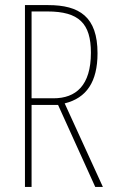

<svg xmlns="http://www.w3.org/2000/svg" viewBox="-20 -734 444 754"><path d="M169 -714H78V0H104V-322H208L354 0H384L234 -328C320 -349 363 -413 363 -525C363 -668 292 -714 169 -714ZM166 -689C290 -689 337 -642 337 -527C337 -398 278 -348 190 -348H104V-689Z"/></svg>

Font: Noto Sans Myanmar UI ExtraCondensed Thin
Style: Regular
Weight: 100
Width: 2
Designer: Monotype Design Team
Foundry: Monotype Imaging Inc.
Version: Version 2.103